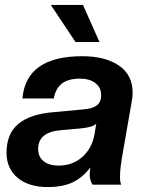

<svg xmlns="http://www.w3.org/2000/svg" viewBox="-20 -756 592 786"><path d="M175.8 9.8Q97.7 9.8 52.2 -28.1Q6.8 -65.9 6.8 -130.9Q6.8 -209 55.7 -249.3Q104.5 -289.6 200.2 -296.9L320.8 -308.1Q356.4 -310.5 375.2 -323.7Q394 -336.9 394 -366.2Q394 -397.9 370.4 -416Q346.7 -434.1 307.1 -434.1Q259.8 -434.1 233.6 -414.1Q207.5 -394 200.2 -353H71.8Q86.9 -525.9 316.9 -525.9Q411.1 -525.9 467 -487.5Q522.9 -449.2 522.9 -377Q522.9 -356.4 519 -338.9L482.9 -131.8Q471.2 -67.4 471.2 -33.2Q471.2 -11.2 476.1 0H358.9Q347.2 -17.6 347.2 -43Q347.2 -53.7 350.1 -70.8Q319.3 -29.8 278.3 -10Q237.3 9.8 175.8 9.8ZM219.2 -78.1Q278.3 -78.1 318.1 -114.5Q357.9 -150.9 367.2 -208L374 -250Q361.8 -234.9 307.1 -230L230 -223.1Q136.2 -215.8 136.2 -146Q136.2 -114.3 158.4 -96.2Q180.7 -78.1 219.2 -78.1ZM387.2 -584H289.1L188 -735.8H319.8Z"/></svg>

Font: Creato Display
Style: Bold Italic
Weight: 700
Italic angle: -10°
Version: Version 1.000